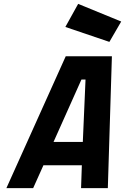

<svg xmlns="http://www.w3.org/2000/svg" viewBox="-20 -970 645 990"><path d="M383 -950 605 -859 544 -754 317 -831ZM13 0 319 -680H557L536 0H398L402 -118H204L151 0ZM400 -560 256 -238H407L421 -560Z"/></svg>

Font: Titillium Web
Style: Bold Italic
Weight: 700
Italic angle: -13°
Version: Version 1.001;PS 57.000;hotconv 1.0.70;makeotf.lib2.5.55311